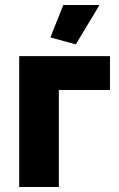

<svg xmlns="http://www.w3.org/2000/svg" viewBox="-20 -750 476 770"><path d="M234 -730 182 -600 284 -572 379 -730ZM57 -525V0H216V-389H421V-525Z"/></svg>

Font: RT Raleway ExtraBold
Style: Regular
Weight: 400
Designer: Matt McInerney, Pablo Impallari, Rodrigo Fuenzalida — Edited by Milan Moffatt in April 2016
Foundry: Matt McInerney, Pablo Impallari, Rodrigo Fuenzalida — Edited by Milan Moffatt in April 2016
Version: Version 3.001